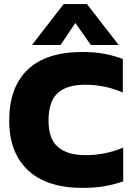

<svg xmlns="http://www.w3.org/2000/svg" viewBox="-20 -908 647 938"><path d="M136 -688 291 -888H405L560 -688H424L348 -796L276 -688ZM384 10Q209 10 117 -76Q25 -162 25 -319Q25 -481 115 -567.5Q205 -654 383 -654Q443 -654 490 -645Q537 -636 580 -620V-456Q494 -494 396 -494Q305 -494 261 -452.5Q217 -411 217 -319Q217 -229 263.5 -189.5Q310 -150 398 -150Q446 -150 491.5 -159Q537 -168 582 -187V-22Q539 -7 491.5 1.5Q444 10 384 10Z"/></svg>

Font: Kanit
Style: Bold
Weight: 700
Designer: Katatrad Team
Foundry: CadsonDemak
Version: Version 2.000; ttfautohint (v1.8.3)